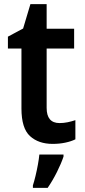

<svg xmlns="http://www.w3.org/2000/svg" viewBox="-20 -681 406 922"><path d="M266 -90Q286 -90 305 -94Q324 -98 342 -104V-12Q322 -2 293.5 4Q265 10 233 10Q165 10 124 -27.5Q83 -65 83 -160V-448H18V-505L91 -544L126 -661H204V-543H336V-448H204V-163Q204 -90 266 -90ZM285 71Q274 104 253.5 145Q233 186 209 221H138V209Q144 191 150.5 164Q157 137 162 109.5Q167 82 169 61H285Z"/></svg>

Font: Noto Sans Arabic UI SmCn SmBd
Style: Regular
Weight: 600
Width: 4
Designer: Monotype Design Team, Nadine Chahine and Nizar Qandah
Foundry: Monotype Imaging Inc.
Version: Version 2.010; ttfautohint (v1.8.4.7-5d5b)